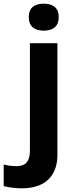

<svg xmlns="http://www.w3.org/2000/svg" viewBox="-84 -780 409 1040"><path d="M72 -687C72 -632 108 -614 153 -614C197 -614 234 -632 234 -687C234 -743 197 -760 153 -760C108 -760 72 -743 72 -687ZM34 240C174 240 227 159 227 59V-546H78V37C78 103 46 120 6 120C-21 120 -40 117 -64 111V228C-40 235 0 240 34 240Z"/></svg>

Font: Noto Traditional Nushu
Style: Bold
Weight: 700
Designer: LIU Zhao
Foundry: LiuZhao Studio
Version: Version 2.003